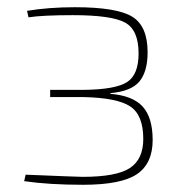

<svg xmlns="http://www.w3.org/2000/svg" viewBox="-20 -506 512 532"><path d="M59 -458 55 -476Q115 -486 188 -486Q303 -486 346 -460Q389 -434 389 -361Q389 -308 366.5 -280.5Q344 -253 286 -248V-246Q348 -241 375.5 -210.5Q403 -180 403 -118Q403 -53 359.5 -23.5Q316 6 210 6Q116 6 47 -4L51 -22Q195 -16 209 -16Q303 -16 340 -40.5Q377 -65 377 -121Q377 -187 341 -211Q305 -235 212 -237H119V-257H212Q300 -258 332 -278.5Q364 -299 364 -358Q364 -423 326.5 -443.5Q289 -464 182 -464Q98 -464 59 -458Z"/></svg>

Font: Exo 2.0 Thin
Style: Regular
Weight: 250
Designer: Natanael Gama
Version: Version 1.001;PS 001.001;hotconv 1.0.70;makeotf.lib2.5.58329